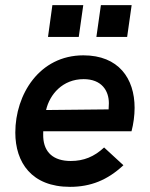

<svg xmlns="http://www.w3.org/2000/svg" viewBox="-20 -717 582 746"><path d="M252 9C332 9 397.5 -17 459.5 -75L384.5 -144C346 -108 305 -91.5 255 -91.5C187 -91.5 151 -125.5 148 -184C148 -191.5 147.5 -198.5 148 -207H491C498.5 -235 503 -268.5 503 -298C503 -412.5 440.5 -502 304 -502C133 -502 39.5 -350 39.5 -202C39.5 -85.5 103 9 252 9ZM159 -289.5C173 -350 223 -409.5 305 -409.5C375 -409.5 403 -364.5 403 -316C403 -307 402.5 -299.5 402 -292ZM166.5 -573.5H286L303.5 -697H183.5ZM354.5 -573.5H474L491.5 -697H372Z"/></svg>

Font: HK Grotesk SemiBold
Style: Italic
Weight: 600
Italic angle: -16°
Designer: Alfredo Marco Pradil
Foundry: Hanken Design Co.
Version: Version 3.001;FEAKit 1.0